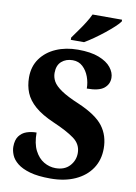

<svg xmlns="http://www.w3.org/2000/svg" viewBox="-101 -995 757 1070"><g transform="rotate(10 278.0 -460.5)"><path d="M261 10Q190 10 144.5 -3Q99 -16 73 -37Q47 -58 37 -82.5Q27 -107 27 -129Q27 -167 43 -189Q59 -211 85 -220Q111 -229 141 -229Q141 -167 161 -128Q181 -89 212.5 -70.5Q244 -52 279 -52Q330 -52 358.5 -83Q387 -114 387 -156Q387 -206 344.5 -237Q302 -268 225 -301Q156 -331 117 -365Q78 -399 62 -438.5Q46 -478 46 -525Q46 -587 78 -631.5Q110 -676 165 -700Q220 -724 289 -724Q361 -724 407.5 -706Q454 -688 476.5 -659.5Q499 -631 499 -601Q499 -565 470.5 -542Q442 -519 374 -519Q374 -553 362 -585.5Q350 -618 327 -639.5Q304 -661 270 -661Q232 -661 207 -639Q182 -617 182 -574Q182 -549 194.5 -526.5Q207 -504 242 -480Q277 -456 344 -428Q446 -384 485.5 -331.5Q525 -279 525 -206Q525 -141 492.5 -92.5Q460 -44 400.5 -17Q341 10 261 10ZM239 -784Q253 -804 271.5 -829.5Q290 -855 307 -882Q324 -909 334 -931H501V-921Q492 -908 471 -888.5Q450 -869 422.5 -847Q395 -825 366.5 -805Q338 -785 314 -771H239Z"/></g></svg>

Font: Noto Serif Myanmar SemiCondensed ExtraBold
Style: Regular
Weight: 800
Width: 4
Designer: Ben Mitchell and the Monotype Design Team
Foundry: Monotype Imaging Inc.
Version: Version 2.106; ttfautohint (v1.8.4.7-5d5b)